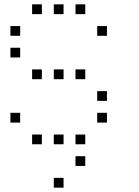

<svg xmlns="http://www.w3.org/2000/svg" viewBox="-20 -693 640 885"><path d="M129 -673Q128 -673 128 -673Q128 -673 128 -672V-629Q128 -628 128 -628Q128 -628 129 -628H172Q173 -628 173 -628Q173 -628 173 -629V-672Q173 -673 173 -673Q173 -673 172 -673ZM229 -673Q228 -673 228 -673Q228 -673 228 -672V-629Q228 -628 228 -628Q228 -628 229 -628H272Q273 -628 273 -628Q273 -628 273 -629V-672Q273 -673 273 -673Q273 -673 272 -673ZM329 -673Q328 -673 328 -673Q328 -673 328 -672V-629Q328 -628 328 -628Q328 -628 329 -628H372Q373 -628 373 -628Q373 -628 373 -629V-672Q373 -673 373 -673Q373 -673 372 -673ZM29 -573Q28 -573 28 -573Q28 -573 28 -572V-529Q28 -528 28 -528Q28 -528 29 -528H72Q73 -528 73 -528Q73 -528 73 -529V-572Q73 -573 73 -573Q73 -573 72 -573ZM429 -573Q428 -573 428 -573Q428 -573 428 -572V-529Q428 -528 428 -528Q428 -528 429 -528H472Q473 -528 473 -528Q473 -528 473 -529V-572Q473 -573 473 -573Q473 -573 472 -573ZM29 -473Q28 -473 28 -473Q28 -473 28 -472V-429Q28 -428 28 -428Q28 -428 29 -428H72Q73 -428 73 -428Q73 -428 73 -429V-472Q73 -473 73 -473Q73 -473 72 -473ZM129 -373Q128 -373 128 -373Q128 -373 128 -372V-329Q128 -328 128 -328Q128 -328 129 -328H172Q173 -328 173 -328Q173 -328 173 -329V-372Q173 -373 173 -373Q173 -373 172 -373ZM229 -373Q228 -373 228 -373Q228 -373 228 -372V-329Q228 -328 228 -328Q228 -328 229 -328H272Q273 -328 273 -328Q273 -328 273 -329V-372Q273 -373 273 -373Q273 -373 272 -373ZM329 -373Q328 -373 328 -373Q328 -373 328 -372V-329Q328 -328 328 -328Q328 -328 329 -328H372Q373 -328 373 -328Q373 -328 373 -329V-372Q373 -373 373 -373Q373 -373 372 -373ZM429 -273Q428 -273 428 -273Q428 -273 428 -272V-229Q428 -228 428 -228Q428 -228 429 -228H472Q473 -228 473 -228Q473 -228 473 -229V-272Q473 -273 473 -273Q473 -273 472 -273ZM29 -173Q28 -173 28 -173Q28 -173 28 -172V-129Q28 -128 28 -128Q28 -128 29 -128H72Q73 -128 73 -128Q73 -128 73 -129V-172Q73 -173 73 -173Q73 -173 72 -173ZM429 -173Q428 -173 428 -173Q428 -173 428 -172V-129Q428 -128 428 -128Q428 -128 429 -128H472Q473 -128 473 -128Q473 -128 473 -129V-172Q473 -173 473 -173Q473 -173 472 -173ZM129 -73Q128 -73 128 -73Q128 -73 128 -72V-29Q128 -28 128 -28Q128 -28 129 -28H172Q173 -28 173 -28Q173 -28 173 -29V-72Q173 -73 173 -73Q173 -73 172 -73ZM229 -73Q228 -73 228 -73Q228 -73 228 -72V-29Q228 -28 228 -28Q228 -28 229 -28H272Q273 -28 273 -28Q273 -28 273 -29V-72Q273 -73 273 -73Q273 -73 272 -73ZM329 -73Q328 -73 328 -73Q328 -73 328 -72V-29Q328 -28 328 -28Q328 -28 329 -28H372Q373 -28 373 -28Q373 -28 373 -29V-72Q373 -73 373 -73Q373 -73 372 -73ZM329 27Q328 27 328 27Q328 27 328 28V71Q328 72 328 72Q328 72 329 72H372Q373 72 373 72Q373 72 373 71V28Q373 27 373 27Q373 27 372 27ZM229 127Q228 127 228 127Q228 127 228 128V171Q228 172 228 172Q228 172 229 172H272Q273 172 273 172Q273 172 273 171V128Q273 127 273 127Q273 127 272 127Z"/></svg>

Font: Doto Light
Style: Regular
Weight: 300
Monospace: yes
Version: Version 1.000